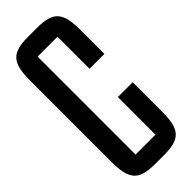

<svg xmlns="http://www.w3.org/2000/svg" viewBox="-238 -729 758 758"><g transform="rotate(-45 141.0 -350.0)"><path d="M0 -125C0 -24 25 5 117 5H165C258 5 282 -24 282 -125V-286H199V-76H88V-623H199V-444H282V-575C282 -676 258 -705 165 -705H117C25 -705 0 -676 0 -575Z"/></g></svg>

Font: Queering
Style: Regular
Weight: 400
Designer: Adam Naccarato
Foundry: adamnac
Version: Version 2.000;hotconv 1.0.109;makeotfexe 2.5.65596